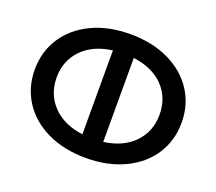

<svg xmlns="http://www.w3.org/2000/svg" viewBox="-120 -874 1180 1047"><g transform="rotate(20 470.0 -350.0)"><path d="M896 -350Q896 -247 843.5 -165.5Q791 -84 694 -37.5Q597 9 470 9Q342 9 245.5 -37.5Q149 -84 96.5 -165.5Q44 -247 44 -350Q44 -453 96.5 -534.5Q149 -616 245.5 -662.5Q342 -709 470 -709Q597 -709 694 -662.5Q791 -616 843.5 -534.5Q896 -453 896 -350ZM768 -350Q768 -448 705 -513.5Q642 -579 530 -593V-106Q642 -121 705 -187Q768 -253 768 -350ZM409 -106V-593Q297 -578 234 -512.5Q171 -447 171 -350Q171 -253 234 -187Q297 -121 409 -106Z"/></g></svg>

Font: Montserrat Alternates SemiBold
Style: Regular
Weight: 600
Designer: Julieta Ulanovsky
Foundry: Julieta Ulanovsky
Version: Version 7.200